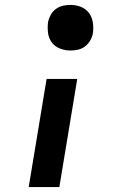

<svg xmlns="http://www.w3.org/2000/svg" viewBox="-20 -558 540 783"><path d="M267 -352Q245 -352 224.5 -360Q204 -368 191.5 -384.5Q179 -401 176 -423Q173 -445 176 -468Q179 -483 187 -497.5Q195 -512 208 -521.5Q221 -531 236.5 -534.5Q252 -538 267 -538Q290 -538 310 -530Q330 -522 342.5 -505.5Q355 -489 358.5 -467Q362 -445 359 -423Q356 -407 348 -393Q340 -379 327 -369Q314 -359 298.5 -355.5Q283 -352 267 -352ZM97 205 170 -236H295L222 205Z"/></svg>

Font: Iosevka Curly Slab XBdObl
Style: Regular
Weight: 800
Italic angle: -9°
Monospace: yes
Designer: Belleve Invis
Foundry: Belleve Invis
Version: Version 11.1.0; ttfautohint (v1.8.3)